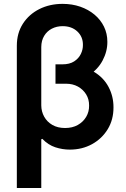

<svg xmlns="http://www.w3.org/2000/svg" viewBox="-20 -757 644 982"><path d="M263.8 -420.5H333.1Q408.4 -420.5 459 -390.6Q509.6 -360.8 535.2 -312.3Q560.7 -263.8 560.4 -208.1Q560.7 -145.2 531.1 -96.4Q501.4 -47.6 450.8 -19.7Q400.2 8.2 337 8.2Q299.4 8.2 263 -3.7Q226.6 -15.6 196.4 -46.9L191.1 -44.7V-218Q191.4 -186.4 206 -160.2Q220.5 -133.9 247.7 -118.1Q274.9 -102.3 312.9 -102.3Q350.5 -102.3 378 -117.9Q405.5 -133.5 420.8 -159.4Q436.1 -185.4 435.7 -216.6Q436.1 -249.3 420.5 -274.5Q404.8 -299.7 378.4 -314.3Q351.9 -328.8 318.2 -328.8H263.8ZM300.4 -737.2Q349.1 -737.2 390.8 -722.7Q432.5 -708.1 463.6 -682Q494.7 -655.9 511.9 -620.6Q529.1 -585.2 529.1 -543.3Q529.5 -494.3 504.8 -447.6Q480.1 -400.9 432 -370.6Q383.9 -340.2 313.6 -340.2H263.8V-427.9H298.7Q335.9 -427.9 359.2 -443Q382.5 -458.1 393.5 -481Q404.5 -503.9 404.1 -527.3Q404.5 -568.9 375.5 -596.1Q346.6 -623.2 300.4 -623.2Q269.9 -623.2 245.2 -610.4Q220.5 -597.7 206 -573.7Q191.4 -549.7 191.1 -516.7V204.5H66.1V-523.1Q66.1 -587.4 97.1 -635.7Q128.2 -683.9 181.3 -710.6Q234.4 -737.2 300.4 -737.2Z"/></svg>

Font: InterMG SemiBold
Style: Regular
Weight: 600
Designer: Rasmus Andersson
Foundry: rsms
Version: Version 3.019;December 26, 2023;FontCreator 15.0.0.2955 64-b